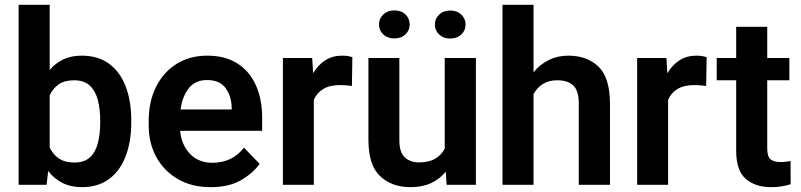

<svg xmlns="http://www.w3.org/2000/svg" viewBox="-20 -770 3337 800"><path d="M526.9 -269.5V-259.3Q526.9 -180.7 503.9 -119.9Q481 -59.1 435.3 -24.7Q389.6 9.8 321.3 9.8Q274.4 9.8 239.7 -8.1Q205.1 -25.9 180.7 -57.6L174.3 0H57.6V-750H187V-478.5Q210.9 -506.8 243.9 -522.5Q276.9 -538.1 320.3 -538.1Q389.2 -538.1 435.1 -503.9Q481 -469.7 503.9 -409.2Q526.9 -348.6 526.9 -269.5ZM397.5 -259.3V-269.5Q397.5 -314.5 387.9 -352.3Q378.4 -390.1 354.7 -412.8Q331.1 -435.5 288.6 -435.5Q249 -435.5 224.6 -418.5Q200.2 -401.4 187 -372.6V-155.8Q200.2 -127 225.1 -109.9Q250 -92.8 289.6 -92.8Q331.5 -92.8 355 -114.7Q378.4 -136.7 387.9 -174.3Q397.5 -211.9 397.5 -259.3Z M857.9 9.8Q777.8 9.8 720 -24.4Q662.1 -58.6 630.9 -116.5Q599.6 -174.3 599.6 -246.1V-265.6Q599.6 -347.2 630.4 -408.4Q661.1 -469.7 716.1 -503.9Q771 -538.1 843.3 -538.1Q918.5 -538.1 969.5 -505.4Q1020.5 -472.7 1046.4 -414.3Q1072.3 -356 1072.3 -279.3V-225.1H730.5Q735.8 -167 771.2 -129.4Q806.6 -91.8 865.7 -91.8Q947.8 -91.8 996.6 -154.8L1061.5 -87.4Q1036.6 -50.3 985.8 -20.3Q935.1 9.8 857.9 9.8ZM842.3 -436.5Q794.4 -436.5 767.3 -403.3Q740.2 -370.1 732.4 -314H945.3V-323.7Q943.8 -369.6 919.9 -403.1Q896 -436.5 842.3 -436.5Z M1448.2 -531.7 1446.3 -411.6Q1423.8 -415.5 1397 -415.5Q1354 -415.5 1327.1 -399.4Q1300.3 -383.3 1287.6 -354V0H1158.7V-528.3H1280.8L1284.7 -464.8Q1304.7 -499 1335 -518.6Q1365.2 -538.1 1405.3 -538.1Q1430.2 -538.1 1448.2 -531.7Z M1840.8 0 1837.4 -54.7Q1813 -24.4 1776.4 -7.3Q1739.7 9.8 1690.4 9.8Q1612.3 9.8 1563.7 -36.1Q1515.1 -82 1515.1 -187V-528.3H1644V-186Q1644 -133.8 1667.5 -113.5Q1690.9 -93.3 1725.1 -93.3Q1767.6 -93.3 1793.7 -108.9Q1819.8 -124.5 1833 -150.9V-528.3H1962.9V0ZM1559.1 -668Q1559.1 -692.9 1576.9 -709.7Q1594.7 -726.6 1623 -726.6Q1651.9 -726.6 1669.4 -709.7Q1687 -692.9 1687 -668Q1687 -643.6 1669.4 -626.7Q1651.9 -609.9 1623 -609.9Q1594.7 -609.9 1576.9 -626.7Q1559.1 -643.6 1559.1 -668ZM1792 -667.5Q1792 -692.4 1809.8 -709.2Q1827.6 -726.1 1856 -726.1Q1884.3 -726.1 1902.1 -709.2Q1919.9 -692.4 1919.9 -667.5Q1919.9 -643.1 1902.1 -626.2Q1884.3 -609.4 1856 -609.4Q1827.6 -609.4 1809.8 -626.2Q1792 -643.1 1792 -667.5Z M2203.1 -750V-468.8Q2229.5 -501.5 2266.4 -519.8Q2303.2 -538.1 2347.7 -538.1Q2426.3 -538.1 2473.9 -492.2Q2521.5 -446.3 2521.5 -336.9V0H2391.6V-337.9Q2391.6 -392.6 2368.4 -414.1Q2345.2 -435.5 2301.8 -435.5Q2266.1 -435.5 2241.7 -419.9Q2217.3 -404.3 2203.1 -377.9V0H2073.7V-750Z M2924.3 -531.7 2922.4 -411.6Q2899.9 -415.5 2873 -415.5Q2830.1 -415.5 2803.2 -399.4Q2776.4 -383.3 2763.7 -354V0H2634.8V-528.3H2756.8L2760.7 -464.8Q2780.8 -499 2811 -518.6Q2841.3 -538.1 2881.3 -538.1Q2906.2 -538.1 2924.3 -531.7Z M3269 -528.3V-435.5H3176.8V-152.3Q3176.8 -116.7 3191.2 -105.7Q3205.6 -94.7 3232.4 -94.7Q3245.1 -94.7 3255.9 -96.2Q3266.6 -97.7 3273.9 -99.1L3274.4 -2.4Q3258.3 2.9 3238 6.3Q3217.8 9.8 3192.4 9.8Q3127 9.8 3087.2 -24.9Q3047.4 -59.6 3047.4 -142.1V-435.5H2966.3V-528.3H3047.4V-658.2H3176.8V-528.3Z"/></svg>

Font: Vazirmatn UI FD SemiBold
Style: Regular
Weight: 600
Designer: Saber Rastikerdar
Foundry: Saber Rastikerdar
Version: Version 33.003